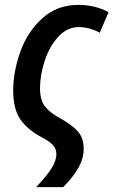

<svg xmlns="http://www.w3.org/2000/svg" viewBox="-20 -571 465 787"><path d="M211 61Q211 39 197 23.5Q183 8 146 -11Q90 -42 62.5 -83Q35 -124 34 -196Q34 -279 64 -361Q94 -443 154.5 -497Q215 -551 301 -551Q370 -551 425 -521L389 -437Q345 -460 303 -460Q255 -460 218.5 -420Q182 -380 163 -321Q144 -262 144 -210Q144 -162 163.5 -136Q183 -110 225 -87Q274 -60 298.5 -33Q323 -6 323 39Q323 78 301.5 116.5Q280 155 239 196H128Q170 152 190.5 120Q211 88 211 61Z"/></svg>

Font: Noto Sans UI NarrowMedium
Style: Italic
Weight: 500
Width: 4
Italic angle: -12°
Designer: Monotype Design Team
Foundry: Monotype Imaging Inc.
Version: Version 1.001